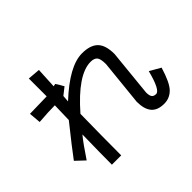

<svg xmlns="http://www.w3.org/2000/svg" viewBox="-183 -1050 1366 1366"><g transform="rotate(-45 500.0 -367.0)"><path d="M972.7 -179.7Q937.5 -62.5 898.4 -23.4Q859.4 15.6 804.7 15.6Q738.3 15.6 707 -21.5Q675.8 -58.6 675.8 -132.8L710.9 -476.6Q710.9 -531.2 695.3 -548.8Q679.7 -566.4 644.5 -566.4Q515.6 -566.4 332 -355.5Q328.1 -128.9 328.1 58.6H234.4Q234.4 -46.9 238.3 -242.2Q199.2 -195.3 128.9 -89.8L62.5 -152.3Q117.2 -226.6 242.2 -382.8L246.1 -527.3Q183.6 -527.3 85.9 -519.5L78.1 -609.4L250 -613.3V-793L343.8 -785.2L335.9 -628.9L355.5 -632.8Q367.2 -617.2 390.6 -574.2L335.9 -531.2L332 -480.5Q515.6 -652.3 644.5 -652.3Q726.6 -652.3 765.6 -613.3Q804.7 -574.2 804.7 -484.4L769.5 -132.8Q769.5 -101.6 779.3 -87.9Q789.1 -74.2 812.5 -74.2Q851.6 -74.2 890.6 -226.6Z"/></g></svg>

Font: WenQuanYi Micro Hei
Style: Regular
Weight: 400
Foundry: Ascender Corporation
Version: Version 0.2.0-beta